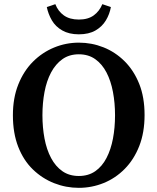

<svg xmlns="http://www.w3.org/2000/svg" viewBox="-20 -886 757 923"><path d="M359 17Q297 17 240 -5.5Q183 -28 138 -71.5Q93 -115 67.5 -180.5Q42 -246 42 -332Q42 -415 68 -480Q94 -545 138.5 -589.5Q183 -634 240 -657.5Q297 -681 359 -681Q421 -681 477.5 -658.5Q534 -636 578.5 -592Q623 -548 649 -483.5Q675 -419 675 -333Q675 -249 649.5 -184Q624 -119 579.5 -74Q535 -29 478 -6Q421 17 359 17ZM359 -40Q405 -40 438 -63Q471 -86 492 -126.5Q513 -167 523 -219.5Q533 -272 533 -332Q533 -391 523 -444Q513 -497 492 -537.5Q471 -578 438 -601.5Q405 -625 359 -625Q313 -625 280 -601.5Q247 -578 225.5 -537.5Q204 -497 194 -444Q184 -391 184 -332Q184 -273 194 -220Q204 -167 225.5 -126.5Q247 -86 280 -63Q313 -40 359 -40ZM205 -852 246 -866Q259 -832 287 -812Q315 -792 359 -792Q403 -792 430.5 -812Q458 -832 472 -866L513 -852Q507 -818 489 -788Q471 -758 439 -739.5Q407 -721 359 -721Q312 -721 279.5 -739.5Q247 -758 229.5 -788Q212 -818 205 -852Z"/></svg>

Font: Source Serif 4 18pt SemiBold
Style: Regular
Weight: 600
Designer: Frank Grießhammer
Foundry: Adobe Systems Incorporated
Version: Version 4.004;hotconv 1.0.116;makeotfexe 2.5.65601